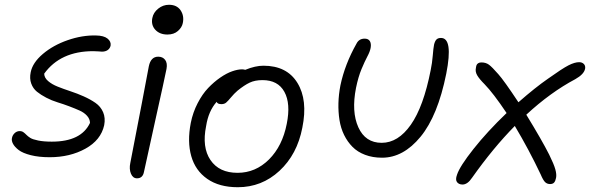

<svg xmlns="http://www.w3.org/2000/svg" viewBox="-20 -723 2458 800"><path d="M187 -67.9Q142.1 -67.9 108.4 -76.4Q74.7 -85 58.1 -97.7Q41.5 -110.4 34.4 -123.5Q27.3 -136.7 29.8 -147.9Q32.2 -160.2 41.3 -168.5Q50.3 -176.8 62 -176.8Q71.3 -176.8 77.6 -172.1Q84 -167.5 90.1 -161.1Q96.2 -154.8 106.2 -148.4Q116.2 -142.1 139.2 -137.5Q162.1 -132.8 195.8 -132.8Q318.4 -132.8 355 -210.9Q354.5 -227.5 342.5 -240.7Q330.6 -253.9 311.5 -262.5Q292.5 -271 268.6 -280Q244.6 -289.1 220 -296.6Q195.3 -304.2 172.9 -315.9Q150.4 -327.6 134 -340.8Q117.7 -354 110.1 -375Q102.5 -396 107.9 -421.9Q115.7 -461.9 158.7 -498.3Q201.7 -534.7 262.2 -555.7Q322.8 -576.7 379.9 -575.2Q412.6 -574.7 428 -562.3Q443.4 -549.8 440.9 -533.2Q438.5 -521.5 429 -514.6Q419.4 -507.8 404.8 -507.8Q403.3 -507.8 391.4 -508.8Q379.4 -509.8 368.2 -509.8Q231.9 -509.8 164.1 -416Q164.6 -398.9 180.4 -385.3Q196.3 -371.6 220.2 -362.1Q244.1 -352.5 272.9 -343Q301.8 -333.5 329.1 -321.3Q356.4 -309.1 377.9 -294.2Q399.4 -279.3 409.7 -255.4Q419.9 -231.4 414.1 -201.2Q400.4 -139.2 335.9 -103.5Q271.5 -67.9 187 -67.9Z M677.7 -579.1Q645.5 -579.1 627.2 -598.9Q608.9 -618.7 614.7 -647.9Q619.1 -670.9 639.2 -687Q659.2 -703.1 684.1 -703.1Q716.8 -703.1 732.4 -680.2Q748 -657.2 741.7 -627Q738.3 -608.9 721.4 -594Q704.6 -579.1 677.7 -579.1ZM550.8 20Q533.7 20 525.6 0.7Q517.6 -18.6 522.9 -43.9Q548.3 -172.9 571 -293Q593.8 -413.1 600.1 -446.8Q608.4 -486.8 639.2 -486.8Q658.2 -486.8 668.2 -473.4Q678.2 -460 673.8 -436Q665.5 -394 626.7 -220Q587.9 -45.9 580.1 -7.8Q575.2 20 550.8 20Z M970.7 57.1Q893.6 57.1 843.8 22.5Q793.9 -12.2 776.9 -72.5Q759.8 -132.8 774.9 -210.9Q783.7 -254.9 803.5 -293Q823.2 -331.1 847.2 -356.2Q871.1 -381.3 897.7 -399.7Q924.3 -418 947.5 -426Q970.7 -434.1 988.8 -434.1Q994.1 -434.1 1002 -432.1Q1043.9 -449.2 1077.6 -449.2Q1175.3 -449.2 1219.2 -377.7Q1263.2 -306.2 1239.7 -190.9Q1218.3 -79.6 1144.5 -11.2Q1070.8 57.1 970.7 57.1ZM838.9 -198.2Q820.8 -109.4 856.9 -56.2Q893.1 -2.9 969.7 -2.9Q1044.9 -2.9 1100.8 -58.6Q1156.7 -114.3 1174.8 -207Q1191.9 -291.5 1165 -340.3Q1138.2 -389.2 1073.7 -389.2Q1042.5 -389.2 1020.3 -378.7Q998 -368.2 969.7 -345.2Q955.6 -333 942.6 -317.4Q929.7 -301.8 922.1 -295.4Q914.6 -289.1 902.8 -289.1Q885.7 -289.1 882.8 -298.8Q848.6 -260.3 838.9 -198.2Z M1571.8 -65.9Q1532.7 -65.9 1501.2 -77.9Q1469.7 -89.8 1448.7 -111.1Q1427.7 -132.3 1413.8 -160.6Q1399.9 -189 1394.5 -222.9Q1389.2 -256.8 1390.1 -293.2Q1391.1 -329.6 1398.4 -367.2Q1417 -455.6 1465.3 -541Q1475.6 -562 1499.5 -562Q1514.6 -562 1521 -551.8Q1527.3 -541.5 1524.4 -523.9Q1521.5 -507.8 1510.7 -487.8Q1500 -467.8 1486.3 -435.1Q1472.7 -402.3 1463.4 -356.9Q1443.8 -257.3 1473.1 -192.6Q1502.4 -127.9 1570.3 -127.9Q1638.7 -127.9 1691.7 -203.1Q1744.6 -278.3 1774.4 -430.2Q1780.8 -460.9 1783.2 -491.7Q1785.6 -522.5 1788.6 -537.1Q1792 -551.3 1798.3 -558.1Q1804.7 -564.9 1817.4 -564.9Q1868.7 -564.9 1839.4 -416Q1804.2 -240.7 1732.4 -153.3Q1660.6 -65.9 1571.8 -65.9Z M1907.2 45.9Q1892.1 45.9 1884.3 35.9Q1876.5 25.9 1884.3 4.9Q1895.5 -29.8 1952.9 -102.3Q2010.3 -174.8 2090.8 -252Q2035.2 -335 1999 -372.1Q1977.1 -394 1968.3 -409.2Q1959.5 -424.3 1962.9 -439.9Q1963.9 -447.3 1965.6 -451.7Q1967.3 -456.1 1972.4 -459.5Q1977.5 -462.9 1985.8 -462.9Q2004.4 -462.9 2017.3 -453.4Q2030.3 -443.8 2056.2 -414.1Q2079.6 -388.2 2140.1 -296.9Q2210.9 -358.9 2263.2 -395Q2322.8 -437.5 2348.6 -450.7Q2374.5 -463.9 2393.1 -463.9Q2405.3 -463.9 2412.6 -456.5Q2419.9 -449.2 2418 -437Q2413.6 -413.6 2377 -393.1Q2273.9 -338.4 2172.9 -245.1Q2238.3 -138.2 2268.1 -79.1Q2288.1 -38.6 2293.9 -17.3Q2299.8 3.9 2296.9 18.1Q2294.4 31.2 2288.8 37.6Q2283.2 43.9 2272 43.9Q2259.3 43.9 2251 35.6Q2242.7 27.3 2232.9 3.9Q2183.6 -100.1 2125 -198.2Q2034.7 -106.4 1947.3 17.1Q1928.2 45.9 1907.2 45.9Z"/></svg>

Font: Shantell Sans Bouncy
Style: Italic
Weight: 300
Italic angle: -11.31°
Designer: Stephen Nixon, Anya Danilova, Shantell Martin
Foundry: Arrow Type
Version: Version 1.006;[9816181b4]